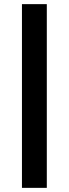

<svg xmlns="http://www.w3.org/2000/svg" viewBox="-20 -739 332 927"><path d="M206 -719V168H86V-719Z"/></svg>

Font: Work Sans SemiBold
Style: Regular
Weight: 600
Designer: Wei Huang
Foundry: Wei Huang
Version: Version 2.010; ttfautohint (v1.8.3)